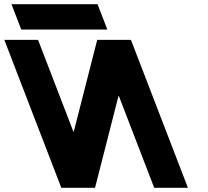

<svg xmlns="http://www.w3.org/2000/svg" viewBox="-216 -891 986 910"><path d="M-161.6 -871 -115.3 -751H292.7L246.4 -871ZM347.3 -436.1H345.6L234.4 -0.9H74.6L-195.5 -702.1H-35.7L131.9 -266.9H133.6L244.8 -702.1H404.6L674.7 -0.9H514.9Z"/></svg>

Font: Hussar
Style: BdOpOblFour
Weight: 700
Foundry: Cannot Into Space Fonts
Version: Version 2.00